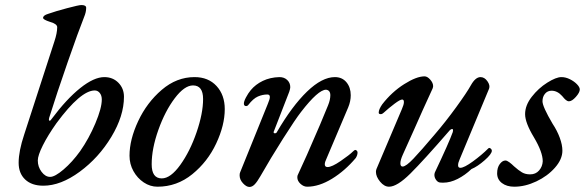

<svg xmlns="http://www.w3.org/2000/svg" viewBox="-20 -727 2321 762"><path d="M54 -81Q54 -127 76 -193L196 -563Q207 -596 207 -619Q207 -632 179 -640Q151 -649 151 -656Q151 -666 171 -672Q199 -682 246 -694.5Q293 -707 303 -707Q322 -707 322 -696Q322 -679 314 -660Q292 -605 248.5 -480Q205 -355 175 -259Q174 -256 174 -252Q174 -248 177 -248Q181 -248 185 -255Q244 -334 298.5 -377.5Q353 -421 394 -421Q428 -421 450 -398.5Q472 -376 472 -343Q472 -267 422 -184Q372 -101 296.5 -45.5Q221 10 152 10Q106 10 80 -14.5Q54 -39 54 -81ZM298 -127Q333 -177 358.5 -237.5Q384 -298 384 -332Q384 -348 376 -358Q368 -368 356 -368Q300 -368 204 -238Q170 -190 150 -150Q130 -110 130 -90Q130 -65 145 -45Q160 -25 179 -25Q198 -25 232.5 -54.5Q267 -84 298 -127Z M494 -109Q494 -173 528.5 -246.5Q563 -320 622 -370.5Q681 -421 752 -421Q807 -421 839.5 -385.5Q872 -350 872 -294Q872 -230 838 -157.5Q804 -85 743 -35.5Q682 14 605 14Q576 14 550.5 -3Q525 -20 509.5 -48Q494 -76 494 -109ZM786 -334Q786 -388 746 -388Q712 -388 673.5 -337Q635 -286 608.5 -211.5Q582 -137 582 -75Q582 -19 622 -19Q657 -19 695.5 -72.5Q734 -126 760 -201.5Q786 -277 786 -334Z M931 -31Q931 -39 933 -43L1043 -315Q1051 -334 1051 -342Q1051 -352 1041 -352Q1022 -352 1003.5 -344Q985 -336 965 -310Q962 -306 957 -306Q949 -306 948 -314Q947 -323 956 -340Q965 -357 975 -369Q994 -392 1023 -406Q1052 -420 1089 -421Q1108 -421 1120 -409.5Q1132 -398 1132 -381Q1132 -375 1128 -363L1067 -206Q1066 -205 1066 -202Q1066 -198 1071 -198Q1077 -198 1079 -203Q1139 -306 1198.5 -363.5Q1258 -421 1309 -421Q1338 -421 1355 -400.5Q1372 -380 1372 -349Q1372 -325 1362 -301L1276 -98Q1269 -84 1269 -75Q1269 -64 1280 -64Q1297 -64 1332 -88Q1367 -112 1381 -126Q1387 -132 1390 -132Q1393 -132 1396 -129Q1399 -126 1399 -122Q1399 -111 1392 -100Q1349 -49 1297.5 -17.5Q1246 14 1199 14Q1185 14 1172.5 2.5Q1160 -9 1160 -23Q1160 -30 1162 -33L1198 -112Q1260 -253 1282 -309Q1291 -331 1291 -349Q1291 -369 1274 -371Q1243 -371 1175 -283Q1153 -255 1103.5 -177Q1054 -99 1013 -27Q1001 -6 991 4.5Q981 15 970 15Q958 15 944.5 0.5Q931 -14 931 -31Z M1472 -45Q1472 -50 1474 -56L1575 -294Q1583 -312 1583 -322Q1583 -332 1576 -332Q1568 -332 1546 -315.5Q1524 -299 1502 -279Q1497 -274 1491 -274Q1483 -274 1483 -280Q1483 -293 1497 -313Q1535 -362 1584 -393Q1633 -424 1665 -424Q1676 -424 1687.5 -411Q1699 -398 1699 -385Q1699 -382 1697 -376Q1655 -285 1624 -214L1579 -114Q1569 -92 1569 -79Q1569 -66 1578 -66Q1591 -66 1621 -97.5Q1651 -129 1705 -193Q1748 -243 1790.5 -301.5Q1833 -360 1849 -389Q1867 -421 1887 -421Q1903 -421 1914.5 -404.5Q1926 -388 1921 -375L1804 -94Q1798 -81 1798 -71Q1798 -61 1807 -61Q1822 -61 1857 -86.5Q1892 -112 1918 -138Q1920 -140 1921 -140Q1925 -140 1928.5 -136.5Q1932 -133 1932 -129Q1932 -116 1903.5 -91Q1875 -66 1851 -56Q1826 -32 1796.5 -17Q1767 -2 1739 -2Q1729 -2 1724 -3Q1716 -5 1710 -14Q1704 -23 1704 -33Q1704 -37 1706 -43Q1762 -161 1777 -203Q1778 -206 1778 -210Q1778 -215 1774 -215Q1770 -215 1765 -210Q1661 -90 1608.5 -38Q1556 14 1524 14Q1505 14 1488.5 -6Q1472 -26 1472 -45Z M1953 -39Q1953 -62 1963.5 -76Q1974 -90 1986 -90Q1992 -90 2001.5 -83Q2011 -76 2020 -67Q2038 -51 2051.5 -43Q2065 -35 2084 -35Q2106 -35 2119.5 -50.5Q2133 -66 2134 -87Q2134 -123 2099 -182Q2064 -240 2064 -274Q2064 -309 2090.5 -343Q2117 -377 2152 -399Q2187 -421 2208 -421Q2225 -421 2242 -412.5Q2259 -404 2270 -392.5Q2281 -381 2281 -372Q2281 -360 2265.5 -342.5Q2250 -325 2238 -325Q2232 -325 2226 -330Q2220 -335 2216.5 -339.5Q2213 -344 2211 -346Q2192 -367 2169 -367Q2153 -367 2143 -355Q2133 -343 2133 -325Q2133 -304 2173 -236Q2191 -209 2201.5 -180.5Q2212 -152 2212 -129Q2212 -95 2182.5 -61.5Q2153 -28 2108.5 -7Q2064 14 2021 14Q1991 14 1972 -0.5Q1953 -15 1953 -39Z"/></svg>

Font: EB Garamond Medium
Style: Italic
Weight: 500
Italic angle: -17.2°
Designer: Georg Duffner and Octavio Pardo
Foundry: Georg Duffner
Version: Version 1.000